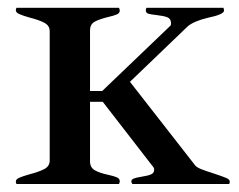

<svg xmlns="http://www.w3.org/2000/svg" viewBox="-20 -459 597 479"><path d="M52.7 -415.5Q35.6 -420.4 27.6 -424.1Q19.5 -427.7 19.5 -433.6Q19.5 -436 21 -439.5H276.9Q278.8 -435.1 278.8 -432.6Q278.8 -426.3 271.7 -423.1Q264.6 -419.9 249.5 -416.5Q227.5 -411.1 216.1 -404.8Q204.6 -398.4 204.6 -382.8V-231.9H234.9L405.8 -395.5Q406.7 -397.9 406.7 -400.9Q406.7 -412.1 397.7 -415.8Q388.7 -419.4 370.6 -421.4Q356.4 -422.9 350.1 -424.8Q343.8 -426.8 343.8 -433.1Q343.8 -436 345.2 -439.5H537.6L539.1 -433.1Q539.1 -422.9 498.5 -414.6Q464.8 -406.7 448.7 -393.6L304.2 -254.9L467.3 -45.9Q471.7 -41 482.9 -36.6Q494.1 -32.2 512.7 -26.4Q535.2 -19 544.2 -15.1Q553.2 -11.2 553.2 -6.3Q553.2 -2 551.8 0H310.1Q307.6 -4.9 307.6 -5.9Q307.6 -11.2 314 -13.7Q320.3 -16.1 333 -18.1Q348.6 -20.5 356.7 -23.9Q364.7 -27.3 364.7 -36.1Q364.7 -40.5 358.4 -47.4L236.3 -205.1H204.6V-56.6Q204.6 -41 216.6 -34.2Q228.5 -27.3 250 -22.9Q265.1 -19.5 272 -16.4Q278.8 -13.2 278.8 -6.8Q278.8 -4.4 276.9 0H21Q19.5 -3.4 19.5 -5.9Q19.5 -11.7 27.6 -15.4Q35.6 -19 52.7 -23.9Q77.6 -30.3 90.8 -37.4Q104 -44.4 104 -58.6V-380.9Q104 -395 90.8 -402.1Q77.6 -409.2 52.7 -415.5Z"/></svg>

Font: Radley
Style: Regular
Weight: 400
Designer: Vernon Adams
Foundry: Vernon Adams
Version: Version 1.003; ttfautohint (v1.6)